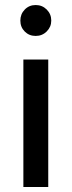

<svg xmlns="http://www.w3.org/2000/svg" viewBox="-20 -744 285 764"><path d="M172 0H73V-507H172ZM184 -662Q184 -637 166 -619Q148 -601 122 -601Q96 -601 78.5 -618.5Q61 -636 61 -662Q61 -688 78.5 -706Q96 -724 122 -724Q148 -724 166 -706Q184 -688 184 -662Z"/></svg>

Font: Hind Vadodara Medium
Style: Regular
Weight: 500
Designer: Hitesh Malaviya
Foundry: Indian Type Foundry
Version: Version 1.001;PS 1.0;hotconv 1.0.86;makeotf.lib2.5.63406; tt